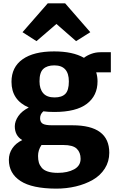

<svg xmlns="http://www.w3.org/2000/svg" viewBox="-20 -869 698 1141"><path d="M196.8 -624.5 113.8 -677.7 263.7 -849.1H367.2L516.6 -677.7L432.1 -624.5L315.4 -726.6ZM638.7 -439H551.8Q559.6 -412.6 559.6 -385.7Q559.6 -300.3 496.1 -252Q432.6 -203.6 302.7 -203.6Q264.6 -203.6 237.8 -207.5Q218.3 -190.9 218.3 -166.5Q218.3 -143.6 233.6 -134Q249 -124.5 289.6 -124.5H410.6Q629.4 -124.5 629.4 38.6Q629.4 90.8 602.8 132.6Q576.2 174.3 531.2 200Q486.3 225.6 430.7 238.8Q375 252 314 252Q170.4 251.5 101.6 206.5Q32.7 161.6 32.7 80.6Q32.7 43.5 53.2 12.7Q73.7 -18.1 112.3 -36.6Q67.9 -62.5 67.9 -119.1Q68.4 -148.9 88.9 -179Q109.4 -209 150.9 -230Q48.3 -273.9 48.3 -382.8Q48.3 -470.2 114.3 -516.8Q180.2 -563.5 301.8 -563.5Q412.6 -563.5 479 -525.4Q496.1 -539.1 522 -548.8Q547.9 -558.6 577.1 -558.6H638.7ZM304.2 -290Q347.7 -290 368.4 -311.3Q389.2 -332.5 389.2 -384.8Q389.2 -480.5 302.7 -480.5Q259.8 -480.5 237.1 -459.2Q214.4 -438 214.8 -385.3Q214.8 -340.8 236.6 -315.4Q258.3 -290 304.2 -290ZM226.6 -7.3Q206.1 22.9 206.1 57.6Q206.1 80.1 210.9 96.7Q215.8 113.3 228 127.9Q240.2 142.6 264.2 150.4Q288.1 158.2 323.7 158.2Q381.8 158.2 420.4 137.2Q459 116.2 459 74.7Q459 37.1 436.3 14.9Q413.6 -7.3 356 -7.3Z"/></svg>

Font: HaufeMerriweatherSans
Style: Bold
Weight: 700
Designer: Eben Sorkin
Foundry: Eben Sorkin
Version: Version 1.56